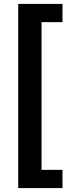

<svg xmlns="http://www.w3.org/2000/svg" viewBox="-20 -760 347 980"><path d="M299 200H73V-740H299V-647H192V107H299Z"/></svg>

Font: Livvic SemiBold
Style: Regular
Weight: 600
Designer: Jacques Le Bailly, Baron von Fonthausen
Version: Version 1.001; ttfautohint (v1.8.2)